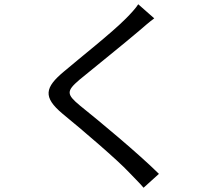

<svg xmlns="http://www.w3.org/2000/svg" viewBox="-20 -821 1040 900"><path d="M628 -801C617 -783 591 -755 571 -735C504 -667 354 -549 280 -486C190 -411 180 -366 273 -288C366 -212 531 -71 585 -13C606 10 633 35 653 59L725 -6C628 -102 445 -254 355 -326C291 -379 291 -394 351 -446C424 -506 566 -620 635 -679C651 -693 681 -719 703 -735Z"/></svg>

Font: Noto Sans CJK JP Regular
Style: Regular
Weight: 400
Designer: Ryoko NISHIZUKA (kana & ideographs); Paul D. Hunt (Latin, Greek & Cyrillic); Wenlong ZHANG (bopomofo); Sandoll Communica
Foundry: Adobe Systems Incorporated
Version: Version 1.001;PS 1.001;hotconv 1.0.78;makeotf.lib2.5.61930